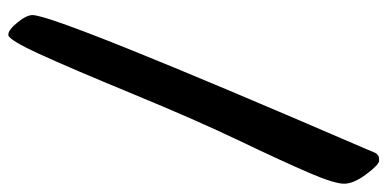

<svg xmlns="http://www.w3.org/2000/svg" viewBox="-250 -586 913 452"><g transform="rotate(90 206.0 -359.5)"><path d="M15 20Q15 -35 331 -767Q332 -770 334 -774.5Q336 -779 337 -781.5Q338 -784 339.5 -787Q341 -790 342.5 -791Q344 -792 346 -794Q349 -796 358 -796Q367 -796 389.5 -766Q412 -736 412 -713.5Q412 -691 386.5 -631.5Q361 -572 311.5 -468.5Q262 -365 201 -217Q140 -69 106.5 4Q73 77 61.5 77Q50 77 32.5 55.5Q15 34 15 20Z"/></g></svg>

Font: Kalam
Style: Regular
Weight: 400
Designer: Lipi Raval (Devanagari and Latin), Jonny Pinhorn (Latin)
Foundry: Indian Type Foundry
Version: Version 2.001;PS 1.0;hotconv 1.0.79;makeotf.lib2.5.61930; tt